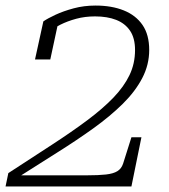

<svg xmlns="http://www.w3.org/2000/svg" viewBox="-27 -671 607 691"><path d="M-7 0H446L482 -177H446L416 -82Q410 -64 395.5 -55Q381 -46 354.5 -43Q328 -40 285 -40H29L32 -29Q107 -77 178 -121.5Q249 -166 309.5 -209.5Q370 -253 415 -297.5Q460 -342 485 -390Q510 -438 510 -491Q510 -546 486 -581Q462 -616 418.5 -633.5Q375 -651 317 -651Q275 -651 238 -641Q201 -631 173 -618Q145 -605 129 -594L99 -457H154L183 -592Q181 -594 177 -592.5Q173 -591 167.5 -585.5Q162 -580 155.5 -572Q149 -564 143 -554Q164 -569 190 -582Q216 -595 247.5 -603.5Q279 -612 315 -612Q359 -612 391 -599.5Q423 -587 441 -560.5Q459 -534 459 -491Q459 -442 439 -400.5Q419 -359 381 -319.5Q343 -280 287.5 -238.5Q232 -197 160.5 -150.5Q89 -104 3 -48Z"/></svg>

Font: Roboto Serif 20pt Thin
Style: Italic
Weight: 250
Italic angle: -10°
Version: Version 1.007